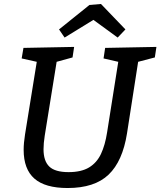

<svg xmlns="http://www.w3.org/2000/svg" viewBox="-20 -936 807 966"><path d="M509 -695 767 -700 759 -647 675 -625 619 -265Q597 -125 526.5 -57.5Q456 10 320 10Q207 10 153 -37.5Q99 -85 99 -182Q99 -216 106 -260L165 -625L89 -642L98 -695L353 -700L345 -647L265 -625L205 -253Q202 -234 200.5 -217Q199 -200 199 -185Q199 -126 228 -98Q257 -70 325 -70Q389 -70 428 -93.5Q467 -117 488 -161.5Q509 -206 519 -271L575 -625L501 -642ZM305 -747 277 -788 430 -911 488 -916 611 -788 572 -747 450 -836Z"/></svg>

Font: Bitter Medium
Style: Italic
Weight: 500
Italic angle: -9°
Designer: Sol Matas, and Bitter project Authors
Foundry: Sol Matas
Version: Version 2.001